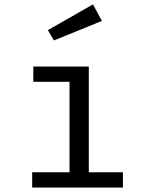

<svg xmlns="http://www.w3.org/2000/svg" viewBox="-20 -837 655 857"><path d="M376.4 -540V-68.2H528.7V0H123.6V-68.2H290.3V-471.8H128.7V-540ZM394.9 -817.4 434.9 -743.6 220.5 -656.4 193.8 -702.6Z"/></svg>

Font: FiraCode Nerd Font
Style: Regular
Weight: 400
Designer: Carrois Corporate, Edenspiekermann AG, Nikita Prokopov
Foundry: Carrois Corporate, Edenspiekermann AG, Nikita Prokopov
Version: Version 6.002;Nerd Fonts 3.4.0